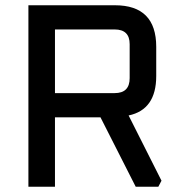

<svg xmlns="http://www.w3.org/2000/svg" viewBox="-20 -710 682 730"><path d="M88 0V-690H417Q574 -690 574 -532V-421Q574 -293 469 -271L594 -23L582 0H496L362 -264H189V0ZM189 -356H416Q473 -356 473 -413V-542Q473 -598 416 -598H189Z"/></svg>

Font: Oxanium ExtraLight Medium
Style: Regular
Weight: 500
Version: Version 2.000